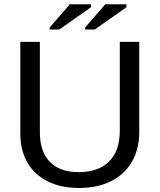

<svg xmlns="http://www.w3.org/2000/svg" viewBox="-20 -888 762 917"><path d="M356.9 9.8Q272.5 9.8 209.5 -21Q146.5 -51.8 111.8 -110.4Q77.1 -168.9 77.1 -250V-688H170.4V-257.8Q170.4 -163.6 218.3 -114.7Q266.1 -65.9 356.4 -65.9Q449.2 -65.9 500.7 -116.5Q552.2 -167 552.2 -264.2V-688H645V-258.8Q645 -175.3 609.6 -114.7Q574.2 -54.2 509.5 -22.2Q444.8 9.8 356.9 9.8ZM217.3 -747.1V-756.8L313.5 -867.7H414.6V-853.5L263.2 -747.1ZM386.7 -747.1V-756.8L482.9 -867.7H584V-853.5L432.6 -747.1Z"/></svg>

Font: Liberation Sans
Style: Regular
Weight: 400
Designer: Steve Matteson
Foundry: Ascender Corporation
Version: Version 2.00.1